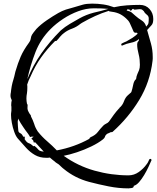

<svg xmlns="http://www.w3.org/2000/svg" viewBox="-20 -822 867 1061"><path d="M690 219Q636 219 580.5 208Q525 197 472 183Q394 162 333 112Q329 109 325.5 106Q322 103 319 100L304 86L293 79Q284 73 283 71Q276 66 269.5 60.5Q263 55 256 49Q254 49 251 49Q248 49 246 50H235Q200 50 173 34.5Q146 19 123.5 -6Q101 -31 78 -57Q67 -70 58.5 -94Q50 -118 45.5 -143Q41 -168 41 -185Q41 -189 41 -193.5Q41 -198 42 -202Q43 -206 43 -210Q43 -214 43 -218V-232Q42 -235 42 -238Q42 -241 42 -244Q42 -256 45 -268Q38 -281 38 -294Q38 -298 38.5 -302.5Q39 -307 40 -311Q41 -316 41 -320Q41 -324 42 -328Q43 -338 45 -347Q47 -356 49 -365Q51 -373 54 -382Q57 -391 59 -400L65 -426Q79 -474 94.5 -509.5Q110 -545 140 -586Q148 -597 149 -604.5Q150 -612 152.5 -620.5Q155 -629 165 -642Q169 -646 173 -652Q177 -658 181 -662Q205 -687 238.5 -710Q272 -733 302 -750Q323 -762 344 -769Q364 -774 386 -781Q415 -789 437 -796Q458 -802 489 -802Q520 -802 550.5 -797.5Q581 -793 610 -782Q645 -790 681 -792.5Q717 -795 753 -795Q786 -795 806.5 -772Q827 -749 827 -717Q827 -693 817.5 -683Q808 -673 793 -656L814 -582Q824 -546 824 -507V-497Q824 -489 823 -486Q809 -368 749.5 -270Q690 -172 603 -94Q601 -92 599 -92H594Q592 -92 588 -90Q583 -86 577 -85Q574 -84 571.5 -82Q569 -80 567 -78Q560 -71 560 -66Q558 -59 549 -52Q524 -32 485 -13Q446 6 405 19.5Q364 33 332 39Q410 95 502.5 121Q595 147 690 147Q721 147 747 128.5Q773 110 790 86Q795 80 798 74Q801 68 804 61Q806 56 810 56Q817 56 817 63V65Q816 65 816 66Q810 80 800 101.5Q790 123 776.5 145.5Q763 168 748.5 184.5Q734 201 719 205V207Q719 215 707.5 217Q696 219 690 219ZM131 -385Q163 -462 208.5 -527Q254 -592 313 -651L316 -654Q339 -674 366 -690Q393 -706 420 -721Q456 -741 498 -752Q539 -761 579 -773Q559 -775 538 -775.5Q517 -776 497 -776Q456 -776 412.5 -760Q369 -744 329.5 -718Q290 -692 260 -662Q204 -606 176 -534Q148 -462 131 -385ZM788 -675Q799 -686 800.5 -695.5Q802 -705 802 -720Q802 -733 791 -741Q780 -749 775 -760L766 -768Q762 -771 756 -771Q752 -771 747.5 -771Q743 -771 738 -770Q734 -769 729 -769Q724 -769 719 -769H717L721 -772Q720 -773 715 -773Q711 -773 709 -768Q706 -763 702 -763Q698 -763 696 -769Q692 -769 690 -770H684Q682 -770 682 -768Q681 -767 681 -766Q681 -765 680 -764Q700 -759 707.5 -753Q715 -747 728 -735Q745 -720 763 -709Q781 -698 788 -675ZM294 9Q391 -9 474 -55Q474 -60 481 -64Q507 -75 520 -92Q527 -101 534.5 -110Q542 -119 551 -128Q557 -134 567 -139Q575 -142 582 -150L609 -188Q616 -197 623 -206Q630 -215 638 -223V-221L640 -226Q657 -240 665 -262Q673 -284 687 -296Q696 -305 700 -307.5Q704 -310 706 -314Q708 -318 711 -331Q713 -343 717.5 -360Q722 -377 732 -385Q734 -402 739 -412.5Q744 -423 748.5 -434.5Q753 -446 753 -464Q753 -478 751.5 -493Q750 -508 746 -523Q738 -553 738 -576Q738 -587 743 -592Q748 -597 748 -602V-606Q728 -590 704 -586Q679 -581 657 -571Q656 -571 655 -570Q650 -570 650 -576Q650 -581 654 -582Q659 -585 666 -588Q669 -589 672 -590.5Q675 -592 678 -593Q695 -602 710.5 -612Q726 -622 740 -635Q739 -643 731 -641Q724 -640 719 -646Q717 -650 715 -654.5Q713 -659 711 -664Q704 -681 697 -695Q690 -709 676 -721Q655 -740 634.5 -748Q614 -756 586 -759Q583 -759 581 -762Q542 -750 506 -733.5Q470 -717 435 -697Q433 -696 430 -694Q427 -692 424 -690Q403 -673 379 -664Q353 -655 333 -639Q322 -631 312 -619Q308 -614 303 -608Q298 -602 293 -597Q291 -595 288 -595Q286 -595 285 -596Q240 -551 207 -504.5Q174 -458 149 -400Q147 -395 144 -389.5Q141 -384 139 -379Q134 -367 131 -357Q129 -355 131 -347V-335Q131 -328 130.5 -321Q130 -314 129 -307Q126 -292 126 -278Q126 -264 129 -249Q134 -244 132 -232Q131 -220 134 -212Q136 -207 138.5 -202.5Q141 -198 144 -193Q146 -191 149 -186.5Q152 -182 151 -179Q162 -158 169 -137Q175 -116 189 -95Q213 -65 240 -42Q269 -17 294 9ZM222 16Q217 11 211 4Q205 -3 198 -10Q191 -18 185 -24.5Q179 -31 174 -36H173Q172 -36 171 -35Q170 -34 168 -34Q166 -34 165 -41Q164 -46 161 -49L157 -52Q154 -54 154 -55Q154 -59 160 -62Q165 -65 165 -67H160Q158 -66 155 -66Q154 -66 154 -67H152Q150 -67 150 -66Q150 -65 148 -65H146Q144 -67 141 -74L135 -83Q128 -92 121.5 -101Q115 -110 109 -119Q101 -130 94 -142Q87 -154 80 -167Q80 -165 80 -162Q80 -159 79 -157Q78 -155 78 -152Q78 -149 78 -147Q78 -136 79 -125Q80 -114 81 -103Q81 -91 91 -86.5Q101 -82 106 -71Q108 -65 113 -67Q117 -68 117 -63V-58Q116 -56 116 -53Q116 -51 117 -52Q128 -34 139.5 -30.5Q151 -27 162 -16Q164 -14 166 -14Q168 -14 170 -16Q183 -6 188 0.5Q193 7 199 10.5Q205 14 222 16Z"/></svg>

Font: Water Brush
Style: Regular
Weight: 400
Designer: Robert E. Leuschke
Foundry: Robert E. Leuschke
Version: Version 1.010; ttfautohint (v1.8.4.7-5d5b)